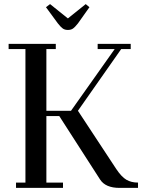

<svg xmlns="http://www.w3.org/2000/svg" viewBox="-20 -916 713 936"><path d="M22 -676.8V-702.1H252V-676.8H206.1V-376H326.2L539.1 -676.8H456.1V-702.1H617.2V-676.8H570.8L359.9 -376L546.9 -91.8Q572.8 -53.2 596.4 -39.6Q620.1 -25.9 652.8 -25.9V0H563Q494.1 0 467.8 -41L269 -350.1H206.1V-25.9H287.1V0H58.1V-25.9H104V-676.8ZM204.1 -880.9 224.1 -896 311 -826.2 397.9 -896 416 -880.9 359.9 -801.8Q345.2 -783.2 335.4 -776.6Q325.7 -770 311 -770Q296.4 -770 286.6 -776.6Q276.9 -783.2 262.2 -801.8Z"/></svg>

Font: Dehuti
Style: Bold
Weight: 700
Version: Version 1.2